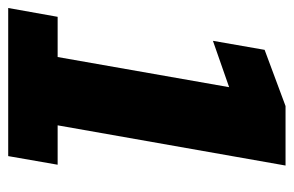

<svg xmlns="http://www.w3.org/2000/svg" viewBox="-174 -572 716 468"><g transform="rotate(90 184.0 -338.0)"><path d="M-30.5 0 -9 -120.5H89L162.5 -538.5L49.5 -499L71.5 -625L208.5 -676H353.5L255.5 -120.5H351.5L330.5 0Z"/></g></svg>

Font: Anybody Condensed ExtraBold
Style: Italic
Weight: 800
Width: 3
Italic angle: -10°
Designer: Tyler Finck
Foundry: Etcetera Type Company
Version: Version 1.010; ttfautohint (v1.8.3) -l 8 -r 50 -G 200 -x 14 